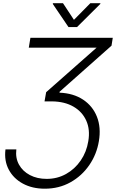

<svg xmlns="http://www.w3.org/2000/svg" viewBox="-20 -961 726 1187"><path d="M13.8 -37.3H81Q74.6 15.3 97.3 56.5Q120 97.7 164.8 121.3Q209.5 144.9 268.5 144.9Q334.2 144.9 388.5 114.5Q442.8 84.2 479 31.2Q515.3 -21.7 525.9 -88.4Q538 -160.2 513.3 -215.2Q488.6 -270.2 434.3 -301.7Q380 -333.1 302.6 -334.2H255.3L265.3 -391L577.4 -666.5H158L168 -727.3H677.2L669.4 -678.6L348.4 -393.8L347.7 -388.1Q433.6 -384.6 493.3 -345.2Q552.9 -305.8 579.2 -239.5Q605.5 -173.3 591.3 -88.4Q577.8 -6.7 531.8 60Q485.8 126.8 415.1 166.2Q344.5 205.6 256.7 205.6Q179.7 205.6 121.6 174.2Q63.6 142.8 34.3 87.9Q5 33 13.8 -37.3ZM369.3 -941.4 437.1 -838.4 538.7 -941.4H600.9L599.8 -936.4L456.3 -793.7H403.4L306.5 -936.4L307.2 -941.4Z"/></svg>

Font: Inter Light  BETA
Style: Italic
Weight: 300
Italic angle: 9.39999°
Designer: Rasmus Andersson
Foundry: rsms
Version: Version 3.011;git-f93a4a705